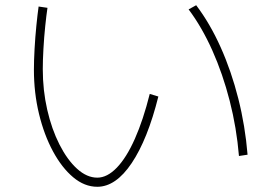

<svg xmlns="http://www.w3.org/2000/svg" viewBox="-20 -712 1040 736"><path d="M353 4Q304 4 260.5 -32.5Q217 -69 183 -132Q149 -195 129.5 -275.5Q110 -356 110 -445Q110 -479 112.5 -524.5Q115 -570 119.5 -614.5Q124 -659 128 -687L162 -682Q158 -656 153.5 -613Q149 -570 146.5 -525Q144 -480 144 -447Q144 -366 161 -291.5Q178 -217 208 -158Q238 -99 275.5 -65Q313 -31 353 -31Q391 -31 428 -69.5Q465 -108 497 -180Q529 -252 554 -352L587 -342Q546 -178 485 -87Q424 4 353 4ZM896 -114Q887 -222 860.5 -325.5Q834 -429 794 -518.5Q754 -608 703 -676L732 -692Q785 -622 826 -530.5Q867 -439 893.5 -334Q920 -229 929 -119Z"/></svg>

Font: M PLUS 2 ExtraLight
Style: Regular
Weight: 250
Designer: Coji Morishita
Foundry: UNDERFOREST DESIGN
Version: Version 1.001